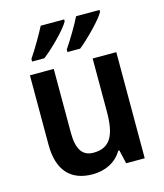

<svg xmlns="http://www.w3.org/2000/svg" viewBox="-115 -852 811 949"><g transform="rotate(-15 290.5 -378.0)"><path d="M484 -756V-766H364C345 -727 307 -663 277 -619V-606H342C387 -642 464 -719 484 -756ZM303 -756V-766H183C163 -727 126 -663 96 -619V-606H159C208 -644 282 -718 303 -756ZM510 -543H389V-272C389 -155 362 -92 273 -92C216 -92 190 -133 190 -216V-543H68V-188C68 -56 130 10 242 10C305 10 362 -16 393 -70H399L415 0H510Z"/></g></svg>

Font: Noto Sans Thai Looped SemiCondensed SemiBold
Style: Regular
Weight: 600
Width: 4
Designer: Sasikarn Vongin, Ben Mitchell
Foundry: The Fontpad Ltd
Version: Version 1.001